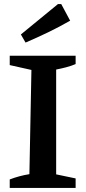

<svg xmlns="http://www.w3.org/2000/svg" viewBox="-20 -927 425 947"><path d="M28 0V-42Q75 -60 125 -68L135 -582L28 -606V-652H353V-611Q332 -602 307.5 -595.5Q283 -589 257 -584V-67L353 -47V0ZM106 -717 83 -757 266 -907H282L326 -825Q272 -794 217 -767.5Q162 -741 106 -717Z"/></svg>

Font: Piazzolla SC SemiBold
Style: Regular
Weight: 600
Designer: Juan Pablo del Peral
Foundry: Huerta Tipografica
Version: Version 1.330